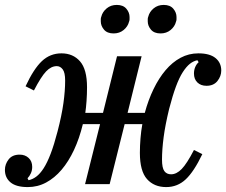

<svg xmlns="http://www.w3.org/2000/svg" viewBox="-28 -749 920 781"><path d="M85 12Q38 12 15 -7Q-8 -26 -8 -58Q-8 -81 7 -100.5Q22 -120 52 -120Q74 -120 88.5 -106.5Q103 -93 103 -70Q103 -56 97.5 -44Q92 -32 84 -24L88 -16Q104 -19 119.5 -30.5Q135 -42 149.5 -64.5Q164 -87 178 -123.5Q192 -160 206 -214Q223 -279 230 -329.5Q237 -380 237 -421Q237 -454 227 -467Q217 -480 203 -480Q180 -480 159.5 -458.5Q139 -437 110 -381L76 -398Q109 -469 142.5 -500.5Q176 -532 222 -532Q269 -532 297.5 -499.5Q326 -467 326 -394Q326 -366 324 -338Q322 -310 319 -290H391L448 -520H548L491 -290H561Q575 -342 596.5 -386.5Q618 -431 645.5 -463.5Q673 -496 706.5 -514Q740 -532 779 -532Q825 -532 848.5 -513Q872 -494 872 -462Q872 -439 856.5 -419.5Q841 -400 812 -400Q789 -400 775 -413.5Q761 -427 761 -450Q761 -464 766 -476Q771 -488 780 -496L775 -504Q759 -501 744.5 -489.5Q730 -478 715.5 -455.5Q701 -433 687.5 -396.5Q674 -360 660 -306Q644 -240 637.5 -190Q631 -140 631 -100Q631 -66 640.5 -53Q650 -40 668 -40Q690 -40 711 -61.5Q732 -83 761 -139L795 -122Q761 -51 727.5 -19.5Q694 12 648 12Q599 12 570 -20.5Q541 -53 541 -127Q541 -156 543.5 -186.5Q546 -217 551 -244H479L418 0H318L379 -244H309Q295 -186 273 -139Q251 -92 222.5 -58.5Q194 -25 159.5 -6.5Q125 12 85 12ZM434 -613Q408 -613 395 -628.5Q382 -644 382 -662Q382 -667 382 -671.5Q382 -676 384 -681Q389 -701 406 -715Q423 -729 447 -729Q473 -729 486 -713.5Q499 -698 499 -680Q499 -675 499 -670.5Q499 -666 497 -661Q492 -641 475 -627Q458 -613 434 -613ZM625 -613Q599 -613 586 -628.5Q573 -644 573 -662Q573 -667 573 -671.5Q573 -676 575 -681Q580 -701 597 -715Q614 -729 638 -729Q664 -729 677 -713.5Q690 -698 690 -680Q690 -675 690 -670.5Q690 -666 688 -661Q683 -641 666 -627Q649 -613 625 -613Z"/></svg>

Font: IBM Plex Serif Medium
Style: Italic
Weight: 500
Italic angle: -14°
Designer: Mike Abbink, Paul van der Laan, Pieter van Rosmalen
Foundry: Bold Monday
Version: Version 2.5